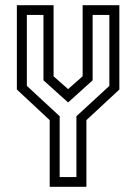

<svg xmlns="http://www.w3.org/2000/svg" viewBox="-20 -720 525 740"><path d="M171.5 0V-257L45 -375V-700H186.5V-426L242.5 -376.5L298.5 -426V-700H440V-375L313 -257V0ZM210 -37.5H274.5V-272L401.5 -389V-662.5H337V-410.5L243.5 -326H241.5L147.5 -410.5V-662.5H83.5V-389L210 -272Z"/></svg>

Font: Tourney Condensed
Style: Regular
Weight: 400
Width: 3
Designer: Tyler Finck
Foundry: Etcetera Type Co
Version: Version 1.010; ttfautohint (v1.8.3)